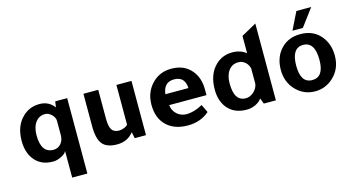

<svg xmlns="http://www.w3.org/2000/svg" viewBox="-86 -1015 2876 1552"><g transform="rotate(-15 1352.0 -239.0)"><path d="M356 177V-47Q351 -27 313.5 -7.5Q276 12 242 12Q137 12 83 -61Q38 -121 38 -214Q38 -340 112 -410Q170 -466 253 -466Q331 -466 376 -405L383 -454H483V177ZM356 -184V-295Q356 -296 356 -298Q356 -326 330.5 -351Q305 -376 276 -376Q226 -376 196 -336Q166 -296 166 -228Q166 -79 269 -79Q307 -79 331.5 -107Q356 -135 356 -179Q356 -182 356 -184Z M915 -52Q865 12 778 12Q692 12 655.5 -32.5Q619 -77 619 -182V-454H743V-215Q743 -147 761 -119.5Q779 -92 823 -92Q842 -92 866 -102Q890 -112 895 -123V-454H1021V0H927L916 -52Z M1577 -186H1265Q1269 -140 1302.5 -109.5Q1336 -79 1382 -79Q1447 -79 1518 -119L1550 -52Q1478 12 1370 12Q1254 12 1189 -54Q1127 -116 1127 -225Q1127 -332 1197 -402Q1260 -466 1357 -466Q1465 -466 1525 -393Q1577 -331 1577 -232ZM1258 -279H1451Q1446 -377 1356 -377Q1269 -377 1258 -279Z M2007 0 1989 -48Q1973 -22 1937 -5Q1901 12 1863 12Q1756 12 1700 -59Q1653 -118 1653 -211Q1653 -342 1729 -413Q1786 -466 1866 -466Q1935 -466 1982 -428V-573L2108 -643V0ZM1982 -173V-300Q1975 -333 1950.5 -354.5Q1926 -376 1893 -376Q1842 -376 1812 -336Q1782 -296 1782 -228Q1782 -79 1879 -79Q1915 -79 1946 -107.5Q1977 -136 1982 -173Z M2436 -466Q2548 -466 2610 -387Q2662 -321 2662 -226Q2662 -115 2585 -46Q2521 12 2436 12Q2337 12 2270 -62Q2210 -129 2210 -226Q2210 -336 2277 -404Q2338 -466 2436 -466ZM2436 -82Q2533 -82 2533 -226Q2533 -376 2436 -376Q2339 -376 2339 -226Q2339 -82 2436 -82ZM2579 -655 2470 -509H2383L2455 -655Z"/></g></svg>

Font: Tajawal
Style: Bold
Weight: 700
Designer: Boutros Fonts
Foundry: Created by Boutros International 2017
Version: Version 1.700